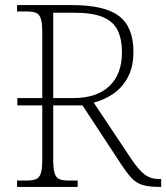

<svg xmlns="http://www.w3.org/2000/svg" viewBox="-20 -734 653 754"><path d="M47 0V-25H84Q108 -25 121.5 -30.5Q135 -36 140.5 -54Q146 -72 146 -108V-320H48V-349H146V-606Q146 -642 140.5 -660Q135 -678 121.5 -683.5Q108 -689 84 -689H47V-714H264Q391 -714 447.5 -671Q504 -628 504 -530Q504 -473 483 -432.5Q462 -392 426.5 -367Q391 -342 348 -331L496 -109Q525 -66 548.5 -48.5Q572 -31 604 -31H613V0H607Q563 0 538.5 -8Q514 -16 496 -35.5Q478 -55 455 -90L304 -320H189V-108Q189 -72 194.5 -54Q200 -36 213 -30.5Q226 -25 251 -25H285V0ZM269 -349Q360 -349 409.5 -396Q459 -443 459 -529Q459 -579 442.5 -614Q426 -649 385 -666.5Q344 -684 272 -684H189V-349Z"/></svg>

Font: Noto Serif ExtraLight
Style: Regular
Weight: 200
Designer: Monotype Design Team
Foundry: Monotype Imaging Inc.
Version: Version 2.015; ttfautohint (v1.8.4.7-5d5b)